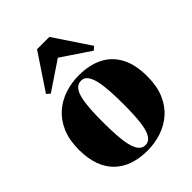

<svg xmlns="http://www.w3.org/2000/svg" viewBox="-224 -880 1001 1001"><g transform="rotate(-45 277.0 -379.0)"><path d="M15.5 -244Q15.5 -316.5 38 -368.5Q60.5 -420.5 99.2 -454Q138 -487.5 187 -503.5Q236 -519.5 289 -519.5Q367 -519.5 423 -491.2Q479 -463 509 -406Q539 -349 539 -262.5Q539 -190.5 516.5 -138.5Q494 -86.5 455.5 -53.2Q417 -20 368 -4Q319 12 265.5 12Q209 12 163 -3.5Q117 -19 84 -50.8Q51 -82.5 33.2 -130.8Q15.5 -179 15.5 -244ZM278.5 -16Q304 -16 319.5 -39.8Q335 -63.5 341.8 -114Q348.5 -164.5 348.5 -244.5Q348.5 -299 345.8 -344.2Q343 -389.5 335.5 -422.5Q328 -455.5 314.2 -473.5Q300.5 -491.5 279 -491.5Q251.5 -491.5 235.5 -468Q219.5 -444.5 212.8 -393.8Q206 -343 206 -261Q206 -207.5 208.8 -162.8Q211.5 -118 219.2 -85Q227 -52 241.2 -34Q255.5 -16 278.5 -16ZM119 -555 100 -571.5 232 -769.5H323L455 -571.5L436 -555L277.5 -661.5Z"/></g></svg>

Font: Merriweather 144pt Black
Style: Regular
Weight: 900
Version: Version 2.100